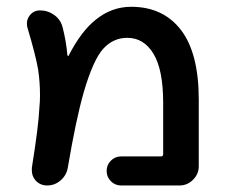

<svg xmlns="http://www.w3.org/2000/svg" viewBox="-20 -576 678 574"><path d="M181.6 -410.2Q182.6 -409.2 184.1 -408.7Q185.5 -408.2 185.5 -410.2Q222.7 -482.4 265.6 -516.6Q313.5 -555.7 372.1 -555.7Q467.8 -555.7 521 -486.3Q574.2 -417 574.2 -278.3V-79.1Q574.2 -55.7 557.1 -38.6Q540 -21.5 516.6 -21.5H341.8Q324.2 -21.5 311.5 -34.2Q298.8 -46.9 298.8 -64.9Q298.8 -83 311.5 -95.7Q324.2 -108.4 341.8 -108.4H460.9Q467.8 -108.4 467.8 -115.2V-268.6Q467.8 -367.2 439 -415Q410.2 -462.9 360.4 -462.9Q318.4 -462.9 288.6 -430.2Q258.8 -397.5 230.5 -300.8Q207 -218.8 182.6 -74.2Q178.7 -51.8 161.1 -36.6Q143.6 -21.5 121.1 -21.5Q99.6 -21.5 85.9 -37.1Q75.2 -49.8 75.2 -66.4Q75.2 -70.3 75.2 -74.2Q95.7 -202.1 97.7 -253.9Q99.6 -272.5 99.6 -290Q99.6 -332 93.8 -369.1Q86.9 -410.2 61.5 -495.1Q60.5 -501 60.5 -506.8Q60.5 -518.6 68.4 -529.3Q80.1 -544.9 99.6 -544.9Q123 -544.9 142.1 -531.2Q161.1 -517.6 167 -495.1Q177.7 -454.1 181.6 -410.2Z"/></svg>

Font: Gen Jyuu Gothic Medium
Style: Regular
Weight: 500
Designer: [Source Han Sans]
Ryoko NISHIZUKA  (kana & ideographs); Paul D. Hunt (Latin, Greek & Cyrillic); Wenlong ZHANG  (bopomofo
Version: Version 1.002.20150607